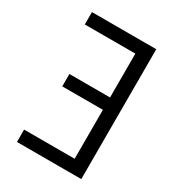

<svg xmlns="http://www.w3.org/2000/svg" viewBox="-178 -838 855 941"><g transform="rotate(30 250.0 -367.5)"><path d="M64 0V-70H350V-347H120V-417H350V-665H64V-735H428V0Z"/></g></svg>

Font: Huly
Style: Regular
Weight: 400
Designer: Belleve Invis
Foundry: Belleve Invis
Version: Version 33.2.5; ttfautohint (v1.8.4)